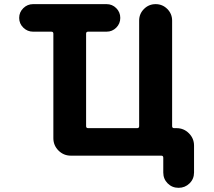

<svg xmlns="http://www.w3.org/2000/svg" viewBox="-20 -775 1040 933"><path d="M773.4 63.5V-8.8Q773.4 -18.6 763.7 -18.6H324.2Q289.1 -18.6 264.2 -43.5Q239.3 -68.4 239.3 -103.5V-611.3Q239.3 -621.1 229.5 -621.1H140.6Q113.3 -621.1 93.3 -640.6Q73.2 -660.2 73.2 -688Q73.2 -715.8 93.3 -735.4Q113.3 -754.9 140.6 -754.9H498Q525.4 -754.9 544.9 -735.4Q564.5 -715.8 564.5 -688Q564.5 -660.2 544.9 -640.6Q525.4 -621.1 498 -621.1H408.2Q398.4 -621.1 398.4 -611.3V-162.1Q398.4 -152.3 408.2 -152.3H646.5Q656.2 -152.3 656.2 -162.1V-674.8Q656.2 -708 679.7 -731.4Q703.1 -754.9 736.3 -754.9Q769.5 -754.9 793 -731.4Q816.4 -708 816.4 -674.8V-162.1Q816.4 -152.3 826.2 -152.3H837.9Q873 -152.3 897.9 -127.4Q922.9 -102.5 922.9 -67.4V63.5Q922.9 94.7 900.9 116.2Q878.9 137.7 847.7 137.7Q816.4 137.7 794.9 116.2Q773.4 94.7 773.4 63.5Z"/></svg>

Font: Rounded-X Mgen+ 2m bold
Style: Bold
Weight: 700
Designer: [Source Han Sans]
Ryoko NISHIZUKA  (kana & ideographs); Paul D. Hunt (Latin, Greek & Cyrillic); Wenlong ZHANG  (bopomofo
Version: Version 1.059.20150602